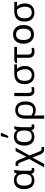

<svg xmlns="http://www.w3.org/2000/svg" viewBox="1712 -2531 1061 4525"><g transform="rotate(-90 2242.5 -268.5)"><path d="M262.7 -50.8Q336.9 -50.8 369.6 -91.1Q402.3 -131.3 402.3 -222.7V-229Q402.3 -325.2 369.1 -366.5Q335.9 -407.7 261.7 -407.7Q129.4 -407.7 129.4 -227.5Q129.4 -138.7 161.6 -94.7Q193.8 -50.8 262.7 -50.8ZM251.5 11.7Q154.8 11.7 101.1 -51.5Q47.4 -114.7 47.4 -228.5Q47.4 -344.2 102.3 -407.5Q157.2 -470.7 259.3 -470.7Q313.5 -470.7 350.1 -452.9Q386.7 -435.1 410.6 -399.9H412.1Q422.9 -437.5 441.9 -462.4H503.9Q494.1 -432.1 487.8 -380.6Q481.4 -329.1 481.4 -280.3V-95.2Q481.4 -49.3 516.6 -49.3Q528.8 -49.3 546.4 -54.2V0Q524.4 11.7 494.6 11.7Q457.5 11.7 437 -5.9Q416.5 -23.4 408.7 -58.6H406.2Q380.4 -22.9 342.5 -5.6Q304.7 11.7 251.5 11.7Z M648.4 -433.6Q671.4 -433.6 688.7 -424.3Q706.1 -415 719.2 -395.5Q732.4 -376 751 -328.1L810.1 -178.2L942.4 -430.7H1023.4L841.8 -103.5L921.9 99.6Q941.4 150.9 958.3 166Q975.1 181.2 1000.5 181.2Q1019 181.2 1041 177.2V235.4Q1013.7 242.2 988.3 242.2Q939 242.2 908.7 216.8Q878.4 191.4 853 124L792 -34.2L641.1 242.2H561L757.8 -111.8L685.5 -298.8Q669.4 -339.8 655.3 -356.2Q641.1 -372.6 624 -372.6Q608.9 -372.6 594.7 -367.2V-425.8Q617.2 -433.6 648.4 -433.6Z M1289.1 -50.8Q1363.3 -50.8 1396 -91.1Q1428.7 -131.3 1428.7 -222.7V-229Q1428.7 -325.2 1395.5 -366.5Q1362.3 -407.7 1288.1 -407.7Q1155.8 -407.7 1155.8 -227.5Q1155.8 -138.7 1188 -94.7Q1220.2 -50.8 1289.1 -50.8ZM1277.8 11.7Q1181.2 11.7 1127.4 -51.5Q1073.7 -114.7 1073.7 -228.5Q1073.7 -344.2 1128.7 -407.5Q1183.6 -470.7 1285.6 -470.7Q1339.8 -470.7 1376.5 -452.9Q1413.1 -435.1 1437 -399.9H1438.5Q1449.2 -437.5 1468.3 -462.4H1530.3Q1520.5 -432.1 1514.2 -380.6Q1507.8 -329.1 1507.8 -280.3V-95.2Q1507.8 -49.3 1543 -49.3Q1555.2 -49.3 1572.8 -54.2V0Q1550.8 11.7 1521 11.7Q1483.9 11.7 1463.4 -5.9Q1442.9 -23.4 1435.1 -58.6H1432.6Q1406.7 -22.9 1368.9 -5.6Q1331.1 11.7 1277.8 11.7ZM1255.9 -618.2Q1267.6 -648.4 1278.6 -696.3Q1289.6 -744.1 1294.9 -778.8H1372.6V-769Q1364.7 -737.8 1341.8 -688Q1318.8 -638.2 1298.3 -606H1255.9Z M2115.2 -198.2Q2115.2 -84 2060.8 -20.3Q2006.3 43.5 1906.7 43.5Q1830.6 43.5 1779.8 3.9H1780.3Q1783.2 27.3 1783.2 116.7V242.2H1707.5V-204.1Q1707.5 -316.9 1761 -378.2Q1814.5 -439.5 1914.6 -439.5Q2008.3 -439.5 2061.8 -374.8Q2115.2 -310.1 2115.2 -198.2ZM1911.1 -376Q1846.2 -376 1814.7 -333Q1783.2 -290 1783.2 -202.6V-61Q1833.5 -19 1909.2 -19Q1975.1 -19 2006.6 -62.3Q2038.1 -105.5 2038.1 -198.2Q2038.1 -288.1 2008.3 -332Q1978.5 -376 1911.1 -376Z M2314 -462.4V-134.3Q2314 -90.8 2328.9 -70.3Q2343.8 -49.8 2378.9 -49.8Q2394.5 -49.8 2415.5 -52.5Q2436.5 -55.2 2451.2 -58.6V-2Q2436.5 4.4 2413.8 8.1Q2391.1 11.7 2370.1 11.7Q2301.3 11.7 2270.3 -24.4Q2239.3 -60.5 2239.3 -132.3V-462.4Z M2950.7 -212.9Q2950.7 -146 2924.3 -94.7Q2897.9 -43.5 2849.4 -15.9Q2800.8 11.7 2734.9 11.7Q2634.8 11.7 2578.4 -49.8Q2522 -111.3 2522 -218.8Q2522 -462.4 2773.9 -462.4H2986.8V-398.9H2878.4Q2950.7 -330.6 2950.7 -212.9ZM2599.6 -218.8Q2599.6 -137.2 2634.8 -94Q2669.9 -50.8 2736.3 -50.8Q2802.2 -50.8 2837.6 -91.6Q2873 -132.3 2873 -208.5Q2873 -321.8 2801.3 -398.9H2774.9Q2682.1 -398.9 2640.9 -355.7Q2599.6 -312.5 2599.6 -218.8Z M3399.9 -461.9V-398.4H3217.8V-140.1Q3217.8 -47.9 3301.8 -47.9Q3321.3 -47.9 3341.8 -50.5Q3362.3 -53.2 3376.5 -57.1V-0.5Q3360.4 6.3 3336.4 10.3Q3312.5 14.2 3292.5 14.2Q3215.3 14.2 3178.7 -22.5Q3142.1 -59.1 3142.1 -130.9V-398.4H3017.1V-432.6L3081.1 -461.9Z M3915.5 -245.6Q3915.5 -130.9 3856.7 -64.9Q3797.9 1 3693.4 1Q3628.9 1 3578.9 -29.5Q3528.8 -60.1 3502 -115.7Q3475.1 -171.4 3475.1 -245.6Q3475.1 -360.4 3533.4 -425.8Q3591.8 -491.2 3696.3 -491.2Q3797.4 -491.2 3856.4 -424.3Q3915.5 -357.4 3915.5 -245.6ZM3562.5 -245.6Q3562.5 -158.2 3596.4 -113.8Q3630.4 -69.3 3695.3 -69.3Q3759.8 -69.3 3793.9 -113.5Q3828.1 -157.7 3828.1 -245.6Q3828.1 -332.5 3794.2 -376.2Q3760.3 -419.9 3694.3 -419.9Q3629.4 -419.9 3595.9 -376.7Q3562.5 -333.5 3562.5 -245.6Z M4424.8 -212.9Q4424.8 -146 4398.4 -94.7Q4372.1 -43.5 4323.5 -15.9Q4274.9 11.7 4209 11.7Q4108.9 11.7 4052.5 -49.8Q3996.1 -111.3 3996.1 -218.8Q3996.1 -462.4 4248 -462.4H4460.9V-398.9H4352.5Q4424.8 -330.6 4424.8 -212.9ZM4073.7 -218.8Q4073.7 -137.2 4108.9 -94Q4144 -50.8 4210.4 -50.8Q4276.4 -50.8 4311.8 -91.6Q4347.2 -132.3 4347.2 -208.5Q4347.2 -321.8 4275.4 -398.9H4249Q4156.2 -398.9 4115 -355.7Q4073.7 -312.5 4073.7 -218.8Z"/></g></svg>

Font: XL-Viking
Style: Regular
Weight: 400
Foundry: Ascender Corporation
Version: Version 1.10 March 23, 2015